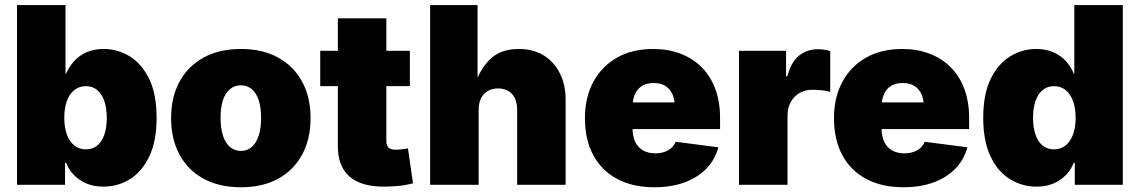

<svg xmlns="http://www.w3.org/2000/svg" viewBox="-20 -748 4613 777"><path d="M397.9 7.3Q360.4 7.3 330.6 -5.1Q300.8 -17.6 279.8 -39.1Q258.8 -60.5 247.6 -88.9H243.2V0H48.8V-727.5H245.1V-450.2H247.6Q259.3 -477.5 279.8 -500.5Q300.3 -523.4 330.3 -536.6Q360.4 -549.8 399.9 -549.8Q455.6 -549.8 504.2 -520.5Q552.7 -491.2 583.3 -429.4Q613.8 -367.7 613.8 -271Q613.8 -178.2 584.7 -116.2Q555.7 -54.2 506.6 -23.4Q457.5 7.3 397.9 7.3ZM327.6 -143.6Q354.5 -143.6 373.3 -158.7Q392.1 -173.8 402.1 -202.6Q412.1 -231.4 412.1 -271Q412.1 -311 402.1 -339.6Q392.1 -368.2 373.3 -383.8Q354.5 -399.4 327.6 -399.4Q300.8 -399.4 281 -383.8Q261.2 -368.2 250.7 -339.6Q240.2 -311 240.2 -271Q240.2 -231.9 250.7 -203.4Q261.2 -174.8 281 -159.2Q300.8 -143.6 327.6 -143.6Z M955.1 9.8Q866.7 9.8 803.2 -25.1Q739.7 -60.1 706.1 -123Q672.4 -186 672.4 -270Q672.4 -354 706.1 -416.7Q739.7 -479.5 803.2 -514.6Q866.7 -549.8 955.1 -549.8Q1043.5 -549.8 1106.4 -514.6Q1169.4 -479.5 1203.1 -416.7Q1236.8 -354 1236.8 -270Q1236.8 -186 1203.1 -123Q1169.4 -60.1 1106.4 -25.1Q1043.5 9.8 955.1 9.8ZM955.1 -137.2Q980 -137.2 998.5 -153.1Q1017.1 -168.9 1026.9 -199Q1036.6 -229 1036.6 -271Q1036.6 -313.5 1026.9 -342.8Q1017.1 -372.1 998.5 -387.5Q980 -402.8 955.1 -402.8Q929.7 -402.8 910.9 -387.5Q892.1 -372.1 882.3 -342.8Q872.6 -313.5 872.6 -271Q872.6 -229 882.3 -199Q892.1 -168.9 910.9 -153.1Q929.7 -137.2 955.1 -137.2Z M1638.7 -542.5V-399.4H1275.9V-542.5ZM1347.2 -673.8H1543.5V-176.8Q1543.5 -159.2 1552.2 -150.6Q1561 -142.1 1581.5 -142.1Q1590.8 -142.1 1607.9 -144Q1625 -146 1630.9 -147.5L1651.4 -6.3Q1620.1 2 1590.3 4.6Q1560.5 7.3 1533.2 7.3Q1440.4 7.3 1393.8 -34.2Q1347.2 -75.7 1347.2 -156.7Z M1917 -302.7V0H1720.7V-727.5H1912.6V-402.8H1901.4Q1920.4 -465.3 1962.6 -507.6Q2004.9 -549.8 2080.1 -549.8Q2138.2 -549.8 2180.4 -523.7Q2222.7 -497.6 2245.8 -451.2Q2269 -404.8 2269 -345.2V0H2072.8V-303.7Q2072.8 -344.2 2052.5 -367.2Q2032.2 -390.1 1995.1 -390.1Q1971.7 -390.1 1953.9 -379.6Q1936 -369.1 1926.5 -349.9Q1917 -330.6 1917 -302.7Z M2627.9 9.8Q2541 9.8 2478 -23.7Q2415 -57.1 2381.1 -119.9Q2347.2 -182.6 2347.2 -270Q2347.2 -354 2381.3 -417Q2415.5 -480 2477.3 -514.9Q2539.1 -549.8 2623 -549.8Q2684.6 -549.8 2734.6 -530.5Q2784.7 -511.2 2820.3 -475.1Q2856 -439 2875 -387.5Q2894 -335.9 2894 -271.5V-225.6H2407.7V-333.5H2802.7L2711.4 -311Q2711.4 -343.8 2701.4 -366.2Q2691.4 -388.7 2672.4 -400.4Q2653.3 -412.1 2625.5 -412.1Q2597.2 -412.1 2578.1 -400.4Q2559.1 -388.7 2549.3 -366.2Q2539.6 -343.8 2539.6 -311V-232.4Q2539.6 -196.8 2550.8 -173.6Q2562 -150.4 2583 -138.9Q2604 -127.4 2631.8 -127.4Q2652.3 -127.4 2668.7 -133.1Q2685.1 -138.7 2696.8 -149.2Q2708.5 -159.7 2714.4 -174.3L2887.2 -151.9Q2874 -102.5 2839.1 -66.2Q2804.2 -29.8 2750.7 -10Q2697.3 9.8 2627.9 9.8Z M2970.7 0V-542.5H3161.1V-439.5H3166.5Q3181.2 -496.6 3213.4 -522.7Q3245.6 -548.8 3290 -548.8Q3302.7 -548.8 3315.4 -546.9Q3328.1 -544.9 3339.8 -541.5V-376Q3325.7 -380.9 3304.4 -382.8Q3283.2 -384.8 3267.6 -384.8Q3238.3 -384.8 3215.6 -371.6Q3192.9 -358.4 3179.9 -335Q3167 -311.5 3167 -280.3V0Z M3635.7 9.8Q3548.8 9.8 3485.8 -23.7Q3422.9 -57.1 3388.9 -119.9Q3355 -182.6 3355 -270Q3355 -354 3389.2 -417Q3423.3 -480 3485.1 -514.9Q3546.9 -549.8 3630.9 -549.8Q3692.4 -549.8 3742.4 -530.5Q3792.5 -511.2 3828.1 -475.1Q3863.8 -439 3882.8 -387.5Q3901.9 -335.9 3901.9 -271.5V-225.6H3415.5V-333.5H3810.5L3719.2 -311Q3719.2 -343.8 3709.2 -366.2Q3699.2 -388.7 3680.2 -400.4Q3661.1 -412.1 3633.3 -412.1Q3605 -412.1 3585.9 -400.4Q3566.9 -388.7 3557.1 -366.2Q3547.4 -343.8 3547.4 -311V-232.4Q3547.4 -196.8 3558.6 -173.6Q3569.8 -150.4 3590.8 -138.9Q3611.8 -127.4 3639.6 -127.4Q3660.2 -127.4 3676.5 -133.1Q3692.9 -138.7 3704.6 -149.2Q3716.3 -159.7 3722.2 -174.3L3895 -151.9Q3881.8 -102.5 3846.9 -66.2Q3812 -29.8 3758.5 -10Q3705.1 9.8 3635.7 9.8Z M4174.8 7.3Q4115.7 7.3 4066.4 -23.4Q4017.1 -54.2 3988 -116.2Q3959 -178.2 3959 -271Q3959 -367.7 3989.5 -429.4Q4020 -491.2 4069.1 -520.5Q4118.2 -549.8 4172.9 -549.8Q4212.4 -549.8 4242.7 -536.6Q4272.9 -523.4 4293.7 -500.5Q4314.5 -477.5 4325.2 -450.2H4327.6V-727.5H4523.9V0H4329.6V-88.9H4325.2Q4314 -60.5 4293 -39.1Q4272 -17.6 4242.4 -5.1Q4212.9 7.3 4174.8 7.3ZM4245.6 -143.6Q4272.5 -143.6 4292 -159.2Q4311.5 -174.8 4322.3 -203.4Q4333 -231.9 4333 -271Q4333 -311 4322.3 -339.6Q4311.5 -368.2 4292 -383.8Q4272.5 -399.4 4245.6 -399.4Q4218.8 -399.4 4199.7 -383.8Q4180.7 -368.2 4170.7 -339.6Q4160.6 -311 4160.6 -271Q4160.6 -231.4 4170.7 -202.6Q4180.7 -173.8 4199.7 -158.7Q4218.8 -143.6 4245.6 -143.6Z"/></svg>

Font: Inter 16pt Black
Style: Regular
Weight: 900
Version: Version 4.001;git-66647c0bb